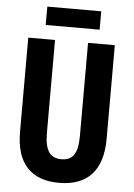

<svg xmlns="http://www.w3.org/2000/svg" viewBox="-59 -924 681 979"><g transform="rotate(5 281.0 -435.0)"><path d="M419 -880H143V-786H419ZM503 -235V-714H366V-238C366 -145 339 -111 282 -111C226 -111 197 -146 197 -237V-714H60V-232C60 -69 138 10 280 10C425 10 503 -71 503 -235Z"/></g></svg>

Font: Noto Sans Myanmar UI ExtraCondensed
Style: Bold
Weight: 700
Width: 2
Designer: Monotype Design Team
Foundry: Monotype Imaging Inc.
Version: Version 2.103